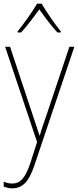

<svg xmlns="http://www.w3.org/2000/svg" viewBox="-20 -783 427 1046"><path d="M207 -763H182C158 -721 107 -650 76 -612V-606H95C128 -642 167 -694 194 -732C222 -693 259 -642 293 -606H311V-612C284 -645 231 -720 207 -763ZM8 -528 182 -9 144 109C116 191 88 217 47 217C30 217 16 213 0 207V233C16 240 30 243 47 243C103 243 138 206 167 119L385 -528H358L234 -158C218 -112 206 -78 197 -45H195C188 -68 178 -96 157 -160L35 -528Z"/></svg>

Font: Noto Sans Hebrew SemiCondensed Thin
Style: Regular
Weight: 100
Width: 4
Designer: Monotype Design Team
Foundry: Monotype Imaging Inc.
Version: Version 2.004